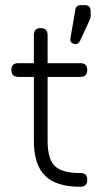

<svg xmlns="http://www.w3.org/2000/svg" viewBox="-20 -714 398 734"><path d="M268.5 -545.5C268.5 -545.5 268.5 -545.5 268.5 -545.5C262.5 -545.5 257.5 -547.5 253.5 -551C249.5 -554.5 248 -559.5 249 -566C249 -566 249 -566 249 -566C249 -566 267.5 -673.5 267.5 -673.5C268.5 -687.5 276 -694.5 290 -694.5C290 -694.5 290 -694.5 290 -694.5C290 -694.5 304.5 -694.5 304.5 -694.5C319 -694.5 326.5 -686.5 326.5 -670.5C326.5 -670.5 326.5 -670.5 326.5 -670.5C326.5 -670.5 326.5 -659 326.5 -659C326.5 -653.5 326.5 -649 326 -646.5C325.5 -643.5 324.5 -641 323.5 -639C323.5 -639 323.5 -639 323.5 -639C323.5 -639 286.5 -559 286.5 -559C282 -550 276 -545.5 268.5 -545.5ZM286.5 0C286.5 0 286.5 0 286.5 0C225 0 180.5 -14 152 -42.5C123.5 -71 109.5 -115.5 109.5 -176.5C109.5 -176.5 109.5 -176.5 109.5 -176.5C109.5 -176.5 109.5 -420 109.5 -420C109.5 -420 50 -420 50 -420C32.5 -420 23.5 -429 23.5 -446.5C23.5 -446.5 23.5 -446.5 23.5 -446.5C23.5 -464 32.5 -472.5 50 -472.5C50 -472.5 50 -472.5 50 -472.5C50 -472.5 109.5 -472.5 109.5 -472.5C109.5 -472.5 109.5 -580 109.5 -580C109.5 -597.5 118 -606.5 135.5 -606.5C135.5 -606.5 135.5 -606.5 135.5 -606.5C153 -606.5 162 -597.5 162 -580C162 -580 162 -580 162 -580C162 -580 162 -472.5 162 -472.5C162 -472.5 287.5 -472.5 287.5 -472.5C305 -472.5 313.5 -464 313.5 -446.5C313.5 -446.5 313.5 -446.5 313.5 -446.5C313.5 -429 305 -420 287.5 -420C287.5 -420 287.5 -420 287.5 -420C287.5 -420 162 -420 162 -420C162 -420 162 -176.5 162 -176.5C162 -130 171 -97.5 189.5 -79.5C207.5 -61.5 240 -52.5 286.5 -52.5C286.5 -52.5 286.5 -52.5 286.5 -52.5C296 -52.5 303 -50.5 307.5 -46C311.5 -41.5 313.5 -35 313.5 -26.5C313.5 -26.5 313.5 -26.5 313.5 -26.5C313.5 -9 304.5 0 286.5 0Z"/></svg>

Font: Jura-Fortis-Regular
Style: Regular
Weight: 500
Designer: Daniel Johnson, Alexei Vanyashin, Mirko Velimirovic
Foundry: Daniel Johnson
Version: ""